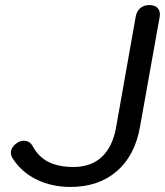

<svg xmlns="http://www.w3.org/2000/svg" viewBox="-20 -730 653 760"><path d="M29 -105Q23 -114 23 -125Q23 -147 46 -163Q59 -173 74 -173Q97 -173 109 -152Q132 -109 172 -89Q212 -69 271 -69Q340 -69 382.5 -108.5Q425 -148 439 -223L517 -663Q521 -686 535.5 -698Q550 -710 571 -710Q591 -710 602 -700Q613 -690 613 -672L612 -663L534 -227Q514 -114 442 -52Q370 10 259 10Q184 10 123.5 -20Q63 -50 29 -105Z"/></svg>

Font: Kodchasan Medium
Style: Italic
Weight: 500
Italic angle: -10°
Version: Version 1.000; ttfautohint (v1.6)